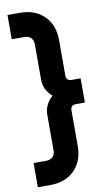

<svg xmlns="http://www.w3.org/2000/svg" viewBox="-104 -827 568 1054"><g transform="rotate(-10 180.0 -300.0)"><path d="M18 180V45H88Q112 45 125 31.5Q138 18 138 -5V-203Q138 -259 185 -301Q138 -341 138 -398V-595Q138 -618 125 -631.5Q112 -645 88 -645H18V-780H88Q172 -780 222.5 -729.5Q273 -679 273 -595V-398Q273 -368 303 -368H353V-233H303Q273 -233 273 -203V-5Q273 79 222.5 129.5Q172 180 88 180Z"/></g></svg>

Font: Mohave Bold
Style: Regular
Weight: 700
Designer: Gumpita Rahayu
Foundry: Tokotype
Version: Version 2.002;PS 002.002;hotconv 1.0.88;makeotf.lib2.5.64775